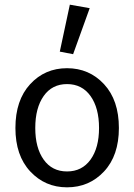

<svg xmlns="http://www.w3.org/2000/svg" viewBox="-20 -790 575 822"><path d="M267 12Q173 12 109.5 -56Q46 -124 46 -242Q46 -361 109 -429.5Q172 -498 267 -498Q362 -498 425.5 -429.5Q489 -361 489 -242Q489 -124 425.5 -56Q362 12 267 12ZM404 -242Q404 -328 367.5 -379Q331 -430 267 -430Q203 -430 167 -379Q131 -328 131 -242Q131 -157 167 -106.5Q203 -56 267 -56Q331 -56 367.5 -106.5Q404 -157 404 -242ZM236 -569 279 -770 364 -755 293 -558Z"/></svg>

Font: Toshiba Sans
Style: Regular
Weight: 400
Designer: Paul D. Hunt
Foundry: Toshiba Corporation
Version: Version 2.020;PS 2.0;hotconv 1.0.86;makeotf.lib2.5.63406